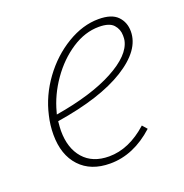

<svg xmlns="http://www.w3.org/2000/svg" viewBox="-85 -489 547 570"><g transform="rotate(-20 188.0 -204.5)"><path d="M362 -345Q362 -286 285 -238Q208 -190 68 -168Q66 -148 66 -138Q66 -83 94.5 -50.5Q123 -18 175 -18Q238 -18 297 -71L310 -56Q245 3 171 3Q110 3 75.5 -34Q41 -71 41 -135Q41 -165 48 -194Q61 -252 97.5 -302Q134 -352 184 -382Q234 -412 284 -412Q325 -412 343.5 -393Q362 -374 362 -345ZM336 -341Q336 -361 323 -375.5Q310 -390 277 -390Q233 -390 191 -362.5Q149 -335 117.5 -290Q86 -245 73 -195L71 -188Q186 -207 256 -244.5Q326 -282 335 -326Q336 -330 336 -341Z"/></g></svg>

Font: Ysabeau Extralight
Style: Italic
Weight: 200
Italic angle: -12°
Designer: Christian Thalmann (Catharsis Fonts)
Version: Version 0.003